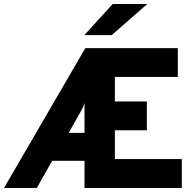

<svg xmlns="http://www.w3.org/2000/svg" viewBox="-53 -941 977 961"><path d="M369 -765 511 -921H684L506 -765ZM-33 0 374 -700H837V-556H522V-433H682V-289H522V-145H857V0H370V-136H208L131 0ZM291 -276H370V-425Q366 -410 355 -390Z"/></svg>

Font: Overpass Heavy
Style: Regular
Weight: 900
Designer: Delve Withrington, Thomas Jockin
Foundry: Delve Fonts
Version: Version 3.000;DELV;Overpass